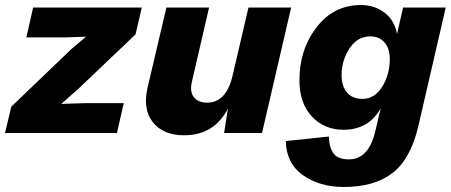

<svg xmlns="http://www.w3.org/2000/svg" viewBox="-38 -530 1796 765"><path d="M-18 0 7 -105 248 -336 305 -384 226 -381H67L94 -500H527L502 -393L273 -175L206 -116L298 -119H455L428 0Z M952 -500H1122L1006 0H855L870 -97Q815 9 695 9Q613 9 571.5 -42.5Q530 -94 550 -181L625 -500H795L727 -206Q717 -166 734 -143.5Q751 -121 787 -121Q864 -121 889 -230Z M1568 -500H1738L1628 -24Q1597 105 1525 160Q1453 215 1332 215Q1235 215 1168.5 167.5Q1102 120 1101 32L1272 14Q1274 59 1291.5 82Q1309 105 1352 105Q1432 105 1458 -10L1479 -99Q1431 -13 1331 -13Q1254 -13 1204.5 -66Q1155 -119 1155 -210Q1155 -333 1223.5 -421.5Q1292 -510 1400 -510Q1453 -510 1493 -480.5Q1533 -451 1544 -395ZM1406 -136Q1454 -136 1484.5 -184Q1515 -232 1515 -296Q1515 -337 1494 -361Q1473 -385 1437 -385Q1386 -385 1354.5 -337Q1323 -289 1323 -230Q1323 -187 1344.5 -161.5Q1366 -136 1406 -136Z"/></svg>

Font: Elaine Sans
Style: Bold Italic
Weight: 700
Italic angle: -13°
Designer: Wei Huang
Foundry: Wei Huang
Version: Version 2.001;December 24, 2019;FontCreator 12.0.0.2547 64-b